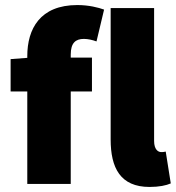

<svg xmlns="http://www.w3.org/2000/svg" viewBox="-20 -728 698 760"><path d="M88 0H260V-366H344V-500H260V-512C260 -559 280 -574 312 -574C328 -574 346 -570 362 -564L392 -690C370 -698 332 -708 286 -708C138 -708 88 -613 88 -506V-499L22 -494V-366H88ZM572 12C610 12 638 6 656 -2L636 -128C628 -126 624 -126 618 -126C606 -126 590 -136 590 -170V-696H418V-176C418 -64 456 12 572 12Z"/></svg>

Font: Giro Sans Black
Style: Regular
Weight: 900
Designer: Paul D. Hunt
Foundry: Adobe Systems Incorporated
Version: Version 1.000;PS 1.0;hotconv 1.0.88;makeotf.lib2.5.647800